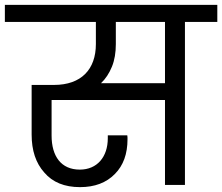

<svg xmlns="http://www.w3.org/2000/svg" viewBox="-47 -760 913 789"><path d="M-27 -740V-670H347V-579C347 -475 287 -411 175 -411H83V-207C83 -142 100 -90 135 -51C169 -11 218 9 282 9C342 9 390 -9 425 -45C460 -80 477 -128 477 -188C477 -194 477 -199 476 -204H396V-192C396 -115 352 -63 281 -63C204 -63 165 -118 165 -203V-349H631V0H713V-670H846V-740ZM413 -486C424 -513 429 -544 429 -579V-670H631V-418H368C387 -436 402 -459 413 -486Z"/></svg>

Font: Poppins
Style: Regular
Weight: 400
Designer: Ninad Kale (Devanagari), Jonny Pinhorn (Latin)
Foundry: Indian Type Foundry
Version: 4.004